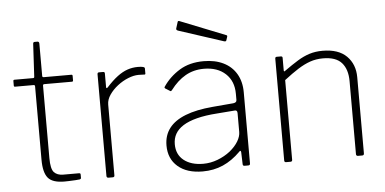

<svg xmlns="http://www.w3.org/2000/svg" viewBox="-51 -852 1931 962"><g transform="rotate(-5 914.0 -371.0)"><path d="M179 -495Q172 -495 172 -488V-124Q172 -69 188 -52Q204 -35 234 -35H313Q317 -35 319 -33.5Q321 -32 321 -28V-11Q321 -6 315 -4Q309 -3 292.5 -2Q276 -1 260 -0.5Q244 0 237 0Q177 0 154.5 -27.5Q132 -55 132 -119V-488Q132 -495 125 -495H32Q26 -495 26 -501V-524Q26 -530 32 -530H126Q132 -530 132 -537L141 -700Q141 -710 149 -710H163Q172 -710 172 -699V-537Q172 -530 179 -530H318Q324 -530 324 -524V-501Q324 -495 318 -495Z M458 0Q454 0 451.5 -2.5Q449 -5 449 -9V-521Q449 -530 457 -530H478Q486 -530 486 -522V-454Q486 -449 488 -448Q490 -447 494 -451Q524 -484 550 -503.5Q576 -523 601 -531.5Q626 -540 653 -540Q688 -540 688 -530V-504Q688 -499 683 -499Q679 -499 672.5 -499.5Q666 -500 653 -500Q629 -500 600.5 -488.5Q572 -477 547 -457.5Q522 -438 505.5 -414Q489 -390 489 -365V-9Q489 0 480 0H458Z M1122 -72Q1081 -31 1034.5 -10.5Q988 10 932 10Q853 10 807.5 -29Q762 -68 762 -135Q762 -186 789.5 -222Q817 -258 872 -279.5Q927 -301 1009 -308L1114 -317Q1122 -318 1126.5 -321.5Q1131 -325 1131 -332V-363Q1131 -427 1090.5 -464.5Q1050 -502 982 -502Q930 -502 889 -478.5Q848 -455 814 -410Q811 -406 809 -405Q807 -404 804 -406L780 -421Q778 -423 777.5 -425Q777 -427 780 -431Q812 -478 862.5 -509Q913 -540 984 -540Q1041 -540 1083 -519.5Q1125 -499 1148 -460Q1171 -421 1171 -367V-10Q1171 -4 1168.5 -2Q1166 0 1161 0H1143Q1139 0 1136.5 -2Q1134 -4 1134 -9L1132 -70Q1130 -82 1122 -72ZM1131 -266Q1131 -282 1117 -280L1028 -273Q969 -269 926.5 -258Q884 -247 857 -230Q830 -213 817 -190Q804 -167 804 -138Q804 -86 840.5 -57Q877 -28 938 -28Q975 -28 1010.5 -41.5Q1046 -55 1074 -77Q1102 -100 1116.5 -124.5Q1131 -149 1131 -171V-266ZM872 -748Q874 -753 880 -751L1109 -660Q1115 -658 1112 -650L1107 -635Q1106 -631 1103.5 -630Q1101 -629 1096 -630L869 -704Q859 -708 862 -716Z M1352 0Q1343 0 1343 -9V-521Q1343 -530 1351 -530H1372Q1380 -530 1380 -522V-460Q1380 -455 1382 -454Q1384 -453 1388 -457Q1426 -484 1456 -502.5Q1486 -521 1516 -530.5Q1546 -540 1582 -540Q1662 -540 1703 -499Q1744 -458 1744 -393V-10Q1744 0 1735 0H1713Q1709 0 1706.5 -2.5Q1704 -5 1704 -9V-377Q1704 -436 1675 -469Q1646 -502 1581 -502Q1546 -502 1516 -491.5Q1486 -481 1454.5 -461Q1423 -441 1383 -410V-9Q1383 0 1374 0H1352Z"/></g></svg>

Font: Libre Franklin Thin
Style: Regular
Weight: 100
Designer: Pablo Impallari, Rodrigo Fuenzalida, Nhung Nguyen
Foundry: Impallari Type
Version: Version 3.000